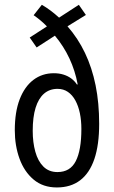

<svg xmlns="http://www.w3.org/2000/svg" viewBox="-20 -782 481 811"><path d="M156.7 -761.7Q175.3 -751 193.4 -737.5Q211.4 -724.1 229.5 -707.5L313 -761.7L342.8 -718.8L265.1 -670.9Q309.6 -620.1 339.1 -558.1Q368.7 -496.1 383.8 -421.6Q398.9 -347.2 398.9 -258.8Q398.9 -170.4 378.7 -110.6Q358.4 -50.8 318.6 -20.5Q278.8 9.8 220.2 9.8Q161.6 9.8 122.1 -23.4Q82.5 -56.6 62.5 -111.6Q42.5 -166.5 42.5 -231.9Q42.5 -309.1 63.2 -362.8Q84 -416.5 121.1 -444.6Q158.2 -472.7 207.5 -472.7Q229.5 -472.7 247.8 -467Q266.1 -461.4 280.5 -450.9Q294.9 -440.4 305.2 -424.8L308.1 -425.8Q297.4 -483.4 273.2 -535.2Q249 -586.9 211.9 -631.3L134.8 -581.5L105.5 -623.5L178.2 -670.4Q164.6 -684.6 150.4 -696.3Q136.2 -708 122.1 -717.8ZM223.1 -406.7Q189.5 -406.7 166 -386.5Q142.6 -366.2 130.4 -326.9Q118.2 -287.6 118.2 -229.5Q118.2 -180.7 129.2 -141.1Q140.1 -101.6 163.3 -78.4Q186.5 -55.2 222.7 -55.2Q276.4 -55.2 300 -101.3Q323.7 -147.5 323.7 -237.3Q323.7 -272.9 317.4 -303.7Q311 -334.5 298.3 -357.7Q285.6 -380.9 266.8 -393.8Q248 -406.7 223.1 -406.7Z"/></svg>

Font: Open Sans Condensed
Style: Regular
Weight: 400
Width: 3
Designer: Monotype Design Team
Foundry: Monotype Imaging Inc.
Version: Version 3.000